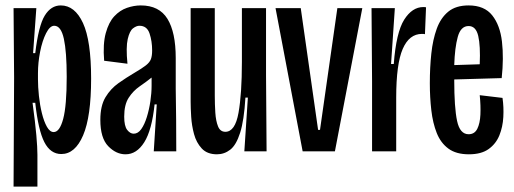

<svg xmlns="http://www.w3.org/2000/svg" viewBox="-20 -558 1895 708"><path d="M30 130 32 -272 30 -528H114L102 -362H110Q122 -463 145 -500.5Q168 -538 204 -538Q256 -538 286 -473Q316 -408 316 -268Q316 -128 286.5 -59Q257 10 206 10Q166 10 143.5 -34Q121 -78 110 -179H100Q110 -105 114 -59.5Q118 -14 118 13V130ZM178 -71Q200 -71 213 -119.5Q226 -168 226 -275Q226 -367 215.5 -415Q205 -463 180 -463Q164 -463 150 -435.5Q136 -408 128 -367.5Q120 -327 120 -288V-266Q120 -238 123.5 -204.5Q127 -171 134.5 -140.5Q142 -110 153 -90.5Q164 -71 178 -71Z M443 11Q408 11 379 -19Q350 -49 350 -116Q350 -168 369 -199.5Q388 -231 417 -251.5Q446 -272 475 -289Q504 -306 518 -317Q532 -328 536.5 -340Q541 -352 541 -372Q541 -406 531.5 -434.5Q522 -463 494 -463Q483 -463 470.5 -453.5Q458 -444 451 -414Q444 -384 450 -323L364 -334Q359 -396 370 -436Q381 -476 401.5 -498Q422 -520 448 -529Q474 -538 499 -538Q567 -538 597.5 -488.5Q628 -439 628 -344V-231Q629 -174 629.5 -116Q630 -58 630 0H547Q550 -43 552.5 -86.5Q555 -130 558 -173H550Q540 -78 512 -33.5Q484 11 443 11ZM473 -65Q489 -65 501 -82Q513 -99 521.5 -126.5Q530 -154 534.5 -184.5Q539 -215 539 -242V-272Q519 -256 495 -239.5Q471 -223 454.5 -197.5Q438 -172 438 -128Q438 -93 449 -79Q460 -65 473 -65Z M780 11Q744 11 724 -10.5Q704 -32 695.5 -63.5Q687 -95 685 -127.5Q683 -160 683 -183V-528H772V-206Q772 -173 774 -142.5Q776 -112 784 -92Q792 -72 811 -72Q847 -72 859.5 -142Q872 -212 872 -330V-528H961V-281L963 0H881L894 -198H885Q880 -114 865.5 -68.5Q851 -23 829 -6Q807 11 780 11Z M1096 0 996 -528H1089L1153 -79H1160L1224 -528H1316L1215 0Z M1352 0V-259L1350 -528H1436L1422 -322H1432Q1441 -439 1470.5 -485.5Q1500 -532 1541 -532Q1548 -532 1551 -531L1547 -432Q1543 -433 1536 -433Q1489 -433 1465 -377.5Q1441 -322 1441 -198V0Z M1709 11Q1662 11 1633.5 -10Q1605 -31 1590.5 -67.5Q1576 -104 1570.5 -151.5Q1565 -199 1565 -251Q1565 -309 1570.5 -360.5Q1576 -412 1590.5 -452Q1605 -492 1633 -515Q1661 -538 1708 -538Q1766 -538 1795 -501.5Q1824 -465 1831 -404.5Q1838 -344 1830 -270L1655 -265V-263Q1655 -161 1665.5 -112Q1676 -63 1708 -63Q1730 -63 1740 -83Q1750 -103 1751.5 -135.5Q1753 -168 1749 -207L1833 -197Q1838 -163 1836 -126.5Q1834 -90 1821.5 -59Q1809 -28 1782 -8.5Q1755 11 1709 11ZM1708 -462Q1679 -462 1668 -422Q1657 -382 1655 -318L1749 -321Q1752 -389 1743.5 -425.5Q1735 -462 1708 -462Z"/></svg>

Font: Bricolage Grotesque 48pt Condensed
Style: Regular
Weight: 400
Width: 3
Designer: Mathieu Triay
Foundry: Atelier Triay
Version: Version 1.000; ttfautohint (v1.8.4.7-5d5b);gftools[0.9.32]